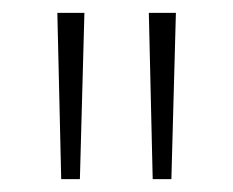

<svg xmlns="http://www.w3.org/2000/svg" viewBox="-20 -819 362 298"><path d="M111 -799H69L75 -541H104ZM253 -799H211L217 -541H246Z"/></svg>

Font: Noto Sans Sinhala ExtraCondensed ExtraLight
Style: Regular
Weight: 200
Width: 2
Designer: Jelle Bosma - Monotype Design Team
Foundry: Monotype Imaging Inc.
Version: Version 2.006